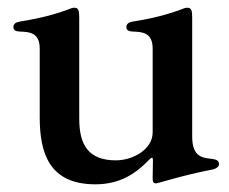

<svg xmlns="http://www.w3.org/2000/svg" viewBox="-20 -461 590 495"><path d="M225.9 14.2C290.5 14.2 329.5 -14.9 356.5 -41.2L366.1 -50.8C371.8 -56.1 373.9 -55.8 374.3 -48.3C374.3 -32.7 373.9 -16.3 373.6 -3.2C373.2 7.8 375.4 11.7 382.8 11.7C387.1 11.7 452.4 -9.6 528.4 -24.1C538.7 -26.3 544.7 -32.7 544.7 -37.3C544.7 -47.2 537.6 -49.7 528.4 -51.1C505 -54.3 475.5 -53.3 475.5 -109V-415.1C475.5 -433.9 473.7 -441.1 462.7 -441.1C457.4 -441.1 452.1 -438.6 447.4 -436.8C396 -417.6 347.7 -409.4 322.8 -405.5C312.1 -403.8 305.8 -399.5 305.8 -391.3C305.8 -382.5 312.5 -380 322.8 -379.6C348 -378.9 373.2 -376.4 373.6 -336.3V-119.7C373.6 -76 322.8 -47.6 278.8 -47.6C208.5 -47.6 184.3 -87 184.3 -154.5V-415.1C184.3 -433.9 182.5 -441.1 171.5 -441.1C166.2 -441.1 160.9 -438.6 156.2 -436.8C104.8 -417.6 56.5 -409.4 31.6 -405.5C21 -403.8 14.6 -399.5 14.6 -391.3C14.6 -382.5 21.3 -380 31.6 -379.6C56.8 -378.9 82 -376.4 82.4 -336.3V-159.1C82.4 -66.1 106.9 14.2 225.9 14.2Z"/></svg>

Font: Margiela Serif Medium
Style: Regular
Weight: 500
Designer: Andreas Faust, Stefan Endress
Version: Version 1.002;FEAKit 1.0